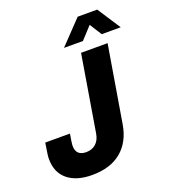

<svg xmlns="http://www.w3.org/2000/svg" viewBox="-168 -1065 1051 1195"><g transform="rotate(-20 358.0 -467.5)"><path d="M236.3 11.2Q132.8 11.2 74.2 -36.9Q15.6 -85 15.6 -175.3Q15.6 -187 18.1 -206.3Q20.5 -225.6 29.3 -278.8H192.9Q187.5 -247.6 185.3 -232.2Q183.1 -216.8 182.6 -210.7Q182.1 -204.6 182.1 -201.2Q182.1 -135.3 249.5 -135.3Q288.1 -135.3 313.7 -158.2Q339.4 -181.2 346.2 -224.1L429.7 -727.5H605.5L521 -221.2Q502.4 -109.4 429.7 -49.1Q356.9 11.2 236.3 11.2ZM465.8 -792.5H340.8V-793L486.8 -945.8H616.2L715.8 -793V-792.5H590.3L539.6 -872.6Z"/></g></svg>

Font: Inter Display ExtraBold
Style: Italic
Weight: 800
Italic angle: -9.39999°
Designer: Rasmus Andersson
Foundry: rsms
Version: Version 4.000;git-a52131595